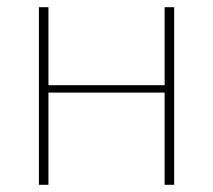

<svg xmlns="http://www.w3.org/2000/svg" viewBox="-20 -513 592 533"><path d="M463.5 -493V0H437V-256H114.5V0H88V-493H114.5V-276.5H437V-493Z"/></svg>

Font: Lato ExtraLight
Style: Regular
Weight: 275
Designer: Lukasz Dziedzic with Adam Twardoch and Botio Nikoltchev
Foundry: tyPoland Lukasz Dziedzic
Version: Version 2.015; 2015-08-06; http://www.latofonts.com/